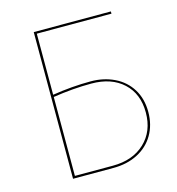

<svg xmlns="http://www.w3.org/2000/svg" viewBox="-100 -745 768 832"><g transform="rotate(-15 284.0 -329.0)"><path d="M516 -196Q516 -138 490 -93.5Q464 -49 416.5 -24.5Q369 0 307 0H126V-658H472V-648H137V-374Q226 -388 309 -388Q367 -388 414.5 -365Q462 -342 489 -298.5Q516 -255 516 -196ZM505 -196Q505 -280 452 -329Q399 -378 309 -378Q226 -378 137 -364V-10H307Q397 -10 451 -61Q505 -112 505 -196Z"/></g></svg>

Font: Ysabeau SC Hairline
Style: Regular
Weight: 100
Designer: Christian Thalmann (Catharsis Fonts)
Version: Version 0.003